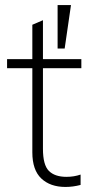

<svg xmlns="http://www.w3.org/2000/svg" viewBox="-20 -734 364 760"><path d="M261 -714 236 -542H208V-714ZM150 -464V-145Q150 -81 173.5 -57.5Q197 -34 243 -34Q273 -34 299 -43V-2Q269 6 239 6Q179 6 143.5 -27.5Q108 -61 108 -131V-464H8V-500H108V-636L150 -654V-500H302V-464Z"/></svg>

Font: MuliDisplayVN ExtraLight
Style: Regular
Weight: 200
Designer: Vernon Adams
Foundry: Vernon Adams
Version: Version 2.100